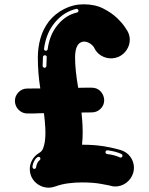

<svg xmlns="http://www.w3.org/2000/svg" viewBox="-20 -863 687 888"><path d="M205 5Q180.2 5 158.7 -8.2Q137.1 -21.3 125.7 -44.6Q117.8 -62.9 117.8 -81.2Q117.8 -103.5 129.2 -123.5Q140.6 -143.6 161.4 -155.9Q169.8 -160.4 175 -168.1Q180.2 -175.7 184.2 -192.6Q190.1 -214.9 190.1 -250.5Q190.1 -271.8 187.6 -296.5Q187.6 -298 187.6 -300Q185.6 -318.8 183.2 -339.6Q166.3 -339.6 158.4 -339.1Q150.5 -338.6 146.5 -338.6Q143.1 -338.1 139.4 -338.1Q135.6 -338.1 128.5 -338.1Q121.3 -338.1 106.9 -338.1Q83.7 -338.1 66.8 -354.5Q50 -370.8 49 -394.6V-396Q49 -419.3 65.6 -436.4Q82.2 -453.5 106.4 -453.5L166.3 -454Q155 -525.7 155 -596.5Q155 -643.1 167.1 -685.9Q179.2 -728.7 206.4 -764.4Q234.7 -800 277 -821.5Q319.3 -843.1 366.8 -843.1Q419.3 -843.1 457.7 -823.5Q496 -804 521.3 -779.7Q546.5 -755.4 558.9 -735.9Q571.3 -716.3 571.3 -716.3Q580.2 -698 580.2 -679.2Q580.2 -655 566.8 -633.7Q553.5 -612.4 530.2 -601Q511.9 -593.1 493.6 -593.1Q468.8 -593.1 447.3 -606.2Q425.7 -619.3 414.9 -643.6Q414.9 -643.6 411.9 -647.8Q408.9 -652 402.7 -657.2Q396.5 -662.4 387.6 -666.6Q378.7 -670.8 366.8 -670.8Q327.2 -666.8 327.2 -596.5Q327.2 -540.1 341.6 -456.9Q355.4 -456.9 361.9 -457.2Q368.3 -457.4 371.8 -457.4Q374.8 -457.4 378 -457.4Q381.2 -457.4 387.1 -457.4Q393.1 -457.4 405 -457.4Q428.2 -457.4 444.3 -441.3Q460.4 -425.2 461.9 -401V-400Q461.9 -376.2 445 -359.7Q428.2 -343.1 404 -343.1L356.9 -342.6Q358.4 -326.2 359.9 -310.4Q362.4 -280.2 362.4 -250Q362.4 -221.8 359.4 -193.6H362.9Q412.9 -193.6 452 -187.6Q491.1 -181.7 513.4 -175.7Q535.6 -169.8 535.6 -169.8Q565.3 -161.4 582.4 -138.4Q599.5 -115.3 599.5 -87.1Q599.5 -75.2 596 -62.9Q586.6 -34.2 563.6 -17.3Q540.6 -0.5 512.4 -0.5Q500 -0.5 487.1 -5Q487.1 -5 449.8 -12.1Q412.4 -19.3 358.9 -19.3Q328.7 -19.3 296.8 -15.3Q264.9 -11.4 233.7 0Q219.3 5 205 5ZM138.1 -81.7Q141.6 -81.7 144.3 -84.2Q147 -86.6 147 -90.1Q148 -99.5 153 -109.4Q155.4 -114.4 158.4 -117.6Q161.4 -120.8 162.9 -121.8Q166.8 -124.8 166.8 -128.7Q166.8 -132.2 164.9 -134.9Q162.9 -137.6 158.9 -137.6Q157.4 -137.6 156.4 -137.4Q155.4 -137.1 154 -136.6Q143.6 -130.2 137.6 -116.8Q131.2 -105 130.2 -91.1Q130.2 -87.6 132.4 -84.9Q134.7 -82.2 138.1 -81.7ZM185.6 -549.5Q189.6 -549.5 192.1 -552.2Q194.6 -555 194.6 -558.4Q194.6 -577.2 196 -599V-600Q196 -603 193.6 -605.2Q191.1 -607.4 188.1 -607.4H187.1Q184.2 -607.4 181.7 -605.2Q179.2 -603 178.7 -600Q178.2 -593.1 178.2 -585.1Q177.2 -571.3 177.2 -558.4Q177.2 -555 179.7 -552.2Q182.2 -549.5 185.6 -549.5ZM192.6 -628.2Q195 -628.2 197.5 -630.2Q200 -632.2 200.5 -635.6Q209.4 -703.5 247.3 -748.5Q285.1 -793.6 335.6 -805Q339.6 -805.9 341.3 -808.2Q343.1 -810.4 343.1 -813.4Q343.1 -816.3 340.6 -819.1Q338.1 -821.8 334.2 -822.3L332.2 -821.8Q275.2 -808.4 234.2 -759.4Q193.1 -710.4 183.7 -637.6V-636.6Q183.7 -630.2 191.1 -628.2ZM538.1 -134.2Q543.1 -134.2 546 -139.6L546.5 -143.1Q546.5 -148 541.1 -151Q515.8 -162.9 477.7 -167.8H476.2Q472.3 -167.8 470 -165.1Q467.8 -162.4 467.8 -158.9Q467.8 -155.9 469.8 -153.5Q471.8 -151 475.7 -150.5Q510.4 -146.5 534.2 -135.1Z"/></svg>

Font: AKL FREE 002
Style: Regular
Weight: 400
Designer: AKL
Foundry: AKL
Version: Version 1.00;August 17, 2024;FontCreator 13.0.0.2675 64-bit